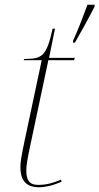

<svg xmlns="http://www.w3.org/2000/svg" viewBox="-20 -780 419 810"><path d="M288 -608V-600H296C318 -638 353 -701 379 -752V-760H349C331 -712 308 -650 288 -608ZM144 10C170 10 207 2 240 -14L237 -22C203 -8 178 0 140 0C103 0 91 -22 91 -60C91 -80 94 -103 110 -177L184 -526H292L296 -536H187L212 -659H202C175 -536 155 -533 82 -531L80 -526H156L85 -192C70 -121 66 -95 66 -75C66 -28 83 10 144 10Z"/></svg>

Font: Noto Serif Display Thin
Style: Italic
Weight: 100
Italic angle: -12°
Designer: Monotype Design Team
Foundry: Monotype Imaging Inc.
Version: Version 2.009